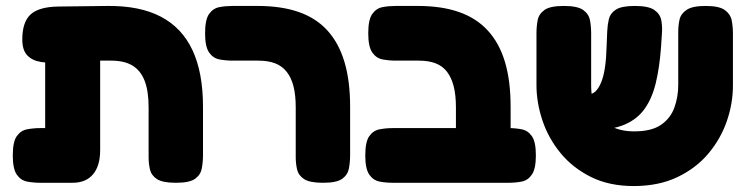

<svg xmlns="http://www.w3.org/2000/svg" viewBox="-20 -606 2509 646"><path d="M116 9Q93 9 71.5 5Q50 1 36.5 -18.5Q23 -38 23 -83Q23 -129 36.5 -148Q50 -167 71.5 -171Q93 -175 115 -175H132V-466L256 -406Q219 -400 183 -396.5Q147 -393 118 -397.5Q89 -402 72 -419.5Q55 -437 55 -473Q55 -532 83 -557.5Q111 -583 176 -584L342 -586Q450 -587 521 -550Q592 -513 627.5 -437.5Q663 -362 663 -247V-84Q663 -61 659 -39.5Q655 -18 636.5 -4.5Q618 9 572 9Q527 9 508 -3.5Q489 -16 484.5 -36Q480 -56 480 -77V-245Q480 -300 466.5 -334.5Q453 -369 425.5 -385.5Q398 -402 354 -402H317V-101Q317 -48 293 -19.5Q269 9 224 9Z M1067 9Q1022 9 1003 -3.5Q984 -16 979.5 -36Q975 -56 975 -77V-245Q975 -286 967.5 -315.5Q960 -345 944.5 -364.5Q929 -384 905.5 -393Q882 -402 849 -402H763Q740 -402 718.5 -406Q697 -410 683.5 -429.5Q670 -449 670 -494Q670 -540 683.5 -559Q697 -578 718 -582Q739 -586 762 -586H847Q927 -586 985.5 -565.5Q1044 -545 1082 -503Q1120 -461 1139 -397.5Q1158 -334 1158 -247V-84Q1158 -61 1154 -39.5Q1150 -18 1131.5 -4.5Q1113 9 1067 9Z M1606 9Q1562 9 1542.5 -3.5Q1523 -16 1518.5 -36Q1514 -56 1514 -77V-245Q1514 -286 1506.5 -315.5Q1499 -345 1484 -364.5Q1469 -384 1445.5 -393Q1422 -402 1389 -402H1312Q1289 -402 1267.5 -406Q1246 -410 1232.5 -429.5Q1219 -449 1219 -494Q1219 -540 1232.5 -559Q1246 -578 1267 -582Q1288 -586 1311 -586H1386Q1466 -586 1524.5 -565.5Q1583 -545 1621.5 -503Q1660 -461 1679 -397.5Q1698 -334 1698 -247V-84Q1698 -61 1694 -39.5Q1690 -18 1671 -4.5Q1652 9 1606 9ZM1302 9Q1279 9 1257.5 5Q1236 1 1222.5 -18.5Q1209 -38 1209 -83Q1209 -129 1222.5 -148Q1236 -167 1257.5 -171Q1279 -175 1301 -175H1691Q1714 -175 1735 -171Q1756 -167 1769.5 -148Q1783 -129 1783 -83Q1783 -38 1769.5 -18.5Q1756 1 1735 5Q1714 9 1690 9Z M2112 20Q2030 20 1968.5 -10.5Q1907 -41 1866 -91Q1825 -141 1805 -201Q1785 -261 1785 -320V-494Q1785 -517 1789 -538Q1793 -559 1812 -572.5Q1831 -586 1877 -586Q1923 -586 1942 -572.5Q1961 -559 1965 -538Q1969 -517 1969 -493V-320Q1969 -269 1985.5 -234.5Q2002 -200 2034.5 -182Q2067 -164 2114 -164Q2172 -164 2204 -186Q2236 -208 2249 -244Q2262 -280 2262 -321V-499Q2262 -521 2266.5 -540.5Q2271 -560 2290.5 -573Q2310 -586 2354 -586Q2400 -586 2419 -572Q2438 -558 2442 -537Q2446 -516 2446 -493V-318Q2446 -258 2425.5 -198.5Q2405 -139 2363.5 -89.5Q2322 -40 2259 -10Q2196 20 2112 20ZM1909 -169V-288H1957Q1972 -288 1983 -298Q1994 -308 2002.5 -328.5Q2011 -349 2015.5 -379.5Q2020 -410 2021 -450L2023 -500Q2024 -522 2028.5 -541.5Q2033 -561 2052 -573.5Q2071 -586 2116 -586Q2162 -586 2181.5 -572.5Q2201 -559 2205 -537.5Q2209 -516 2207 -492L2204 -446Q2199 -379 2186.5 -327Q2174 -275 2149 -240Q2124 -205 2082 -187Q2040 -169 1977 -169Z"/></svg>

Font: Fredoka
Style: Bold
Weight: 700
Designer: Ben Nathan
Foundry: Milena B. Brandão, Ben Nathan
Version: Version 2.001